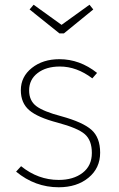

<svg xmlns="http://www.w3.org/2000/svg" viewBox="-20 -781 501 811"><path d="M231 -531Q317 -531 390 -473L370 -450Q304 -500 233 -500Q175 -500 139 -472.5Q103 -445 103 -399Q103 -356 133 -333Q163 -310 239 -290Q330 -265 366.5 -232.5Q403 -200 403 -136Q403 -71 354 -30.5Q305 10 228 10Q128 10 48 -56L69 -79Q141 -21 228 -21Q290 -21 329 -51Q368 -81 368 -135Q368 -188 338.5 -214Q309 -240 223 -263Q139 -285 103.5 -315.5Q68 -346 68 -400Q68 -457 114.5 -494Q161 -531 231 -531ZM374 -741 250 -640H231L105 -741L122 -761L240 -676L358 -761Z"/></svg>

Font: FiraSans
Style: Regular
Weight: 200
Designer: Carrois Corporate & Edenspiekermann AG
Foundry: Carrois Corporate GbR & Edenspiekermann AG
Version: Version 3.106;PS 003.106;hotconv 1.0.70;makeotf.lib2.5.58329